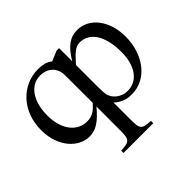

<svg xmlns="http://www.w3.org/2000/svg" viewBox="-153 -663 1082 1082"><g transform="rotate(-45 387.5 -122.5)"><path d="M346.7 -331.1Q346.7 -351.1 339.6 -368.4Q332.5 -385.7 319.8 -398.7Q307.1 -411.6 288.8 -418.9Q270.5 -426.3 248 -426.3Q212.4 -426.3 187.3 -409.7Q162.1 -393.1 146.2 -366.5Q130.4 -339.8 123 -306.6Q115.7 -273.4 115.7 -239.7Q115.7 -193.4 126.7 -158.7Q137.7 -124 156.5 -101.1Q175.3 -78.1 199.7 -66.7Q224.1 -55.2 251.5 -55.2Q267.1 -55.2 279.8 -58.6Q292.5 -62 303.7 -68.6Q314.9 -75.2 325.4 -85Q335.9 -94.7 347.2 -107.4ZM664.6 -194.3Q664.6 -248.5 654.3 -287.6Q644 -326.7 626.5 -351.6Q608.9 -376.5 585.4 -388.4Q562 -400.4 535.6 -400.4Q521 -400.4 508.5 -394.8Q496.1 -389.2 483.9 -379.2Q471.7 -369.1 459 -355.5Q446.3 -341.8 431.2 -325.2V-157.7Q431.2 -105.5 435.5 -86.4Q439 -73.7 447 -61Q455.1 -48.3 467.8 -38.3Q480.5 -28.3 497.3 -22Q514.2 -15.6 535.6 -15.6Q564 -15.6 587.9 -28.1Q611.8 -40.5 628.7 -63.5Q645.5 -86.4 655 -119.6Q664.6 -152.8 664.6 -194.3ZM742.7 -240.7Q742.7 -188 727.8 -141.6Q712.9 -95.2 685.8 -60.3Q658.7 -25.4 621.1 -5.4Q583.5 14.6 537.6 14.6Q526.9 14.6 514.6 13.7Q502.4 12.7 489 8.5Q475.6 4.4 461.2 -3.7Q446.8 -11.7 431.2 -25.9V109.4Q431.2 135.7 432.9 152.3Q434.6 168.9 442.1 178.5Q449.7 188 464.8 191.7Q480 195.3 507.3 196.3V214.8H270V196.3Q295.9 195.3 311 192.1Q326.2 189 334.2 180.4Q342.3 171.9 344.7 156.5Q347.2 141.1 347.2 115.7V-78.1Q325.7 -51.8 306.9 -34.2Q288.1 -16.6 270.5 -5.6Q252.9 5.4 235.8 10Q218.8 14.6 200.2 14.6Q169.4 14.6 139.6 0Q109.9 -14.6 85.9 -42.7Q62 -70.8 47.4 -111.3Q32.7 -151.9 32.7 -204.1Q32.7 -260.3 50.3 -307.1Q67.9 -354 99.1 -387.9Q130.4 -421.9 172.4 -440.9Q214.4 -460 263.7 -460Q289.6 -460 311.5 -454.3Q333.5 -448.7 350.6 -434.1L412.1 -460H431.2V-354.5Q448.2 -383.8 465.3 -404.1Q482.4 -424.3 500 -436.8Q517.6 -449.2 536.1 -454.6Q554.7 -460 575.2 -460Q612.3 -460 643.1 -443.1Q673.8 -426.3 696 -396.7Q718.3 -367.2 730.5 -327.1Q742.7 -287.1 742.7 -240.7Z"/></g></svg>

Font: Doulos SIL
Style: Regular
Weight: 400
Designer: Walt Agee, Victor Gaultney, Peter Martin, Debbi Hosken
Foundry: SIL International
Version: Version 4.110; 2011; Maintenance release